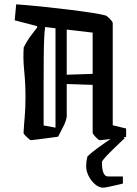

<svg xmlns="http://www.w3.org/2000/svg" viewBox="-20 -640 634 889"><path d="M90 -421Q104 -449 118.5 -469Q133 -489 153 -514L151 -519L48 -546L55 -620Q110 -616 173.5 -609.5Q237 -603 297.5 -595.5Q358 -588 404 -581Q450 -574 470 -568Q473 -567 481 -560Q489 -553 495.5 -545Q502 -537 502 -534V-60L564 -45V-6Q552 -4 533 -1.5Q514 1 494 3.5Q474 6 459 7.5Q444 9 441 9Q438 9 430 1.5Q422 -6 415.5 -14Q409 -22 409 -25V-247L289 -251V-101Q289 -95 284 -79.5Q279 -64 268 -44L249 -7Q239 -6 219 -3Q199 0 178 2.5Q157 5 141.5 7Q126 9 123 9Q120 9 112 2Q104 -5 96.5 -13Q89 -21 89 -24Q91 -63 94.5 -99.5Q98 -136 98 -191Q98 -253 92 -313Q86 -373 90 -421ZM182 -59 237 -49V-509L189 -515Q186 -493 184.5 -460.5Q183 -428 182.5 -376Q182 -324 182 -246.5Q182 -169 182 -59ZM409 -489 289 -503V-294L409 -298ZM458 229Q439 229 421 214Q403 199 391 176Q379 153 379 130Q379 122 380 111Q381 100 385 84Q404 66 432 45.5Q460 25 488 6.5Q516 -12 535 -24L557 0Q535 21 510.5 44.5Q486 68 469 86.5Q452 105 452 111Q452 177 480 177H549V210Q546 211 526 215.5Q506 220 485.5 224.5Q465 229 458 229Z"/></svg>

Font: Grenze Gotisch
Style: Regular
Weight: 400
Designer: Renata Polastri
Foundry: Omnibus-Type
Version: Version 1.001